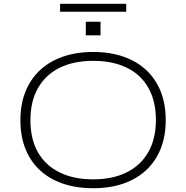

<svg xmlns="http://www.w3.org/2000/svg" viewBox="-20 -988 985 1016"><path d="M473 8Q384 8 312.5 -16.5Q241 -41 191 -87.5Q141 -134 114.5 -200.5Q88 -267 88 -352Q88 -436 114.5 -502.5Q141 -569 191 -616Q241 -663 312.5 -688Q384 -713 473 -713Q563 -713 634 -688Q705 -663 754.5 -616.5Q804 -570 830.5 -503.5Q857 -437 857 -353Q857 -268 830.5 -201.5Q804 -135 754.5 -88.5Q705 -42 634 -17Q563 8 473 8ZM473 -39Q576 -39 650.5 -76Q725 -113 765 -183.5Q805 -254 805 -353Q805 -452 765.5 -522.5Q726 -593 651.5 -629.5Q577 -666 473 -666Q369 -666 295 -629Q221 -592 181 -522Q141 -452 141 -352Q141 -252 180.5 -182.5Q220 -113 294.5 -76Q369 -39 473 -39ZM298 -926V-968H648V-926ZM434 -801V-873H512V-801Z"/></svg>

Font: Nunito Sans 10pt Expanded ExtraLight
Style: Regular
Weight: 250
Width: 7
Designer: Vernon Adams
Foundry: Vernon Adams
Version: Version 3.101;gftools[0.9.27]